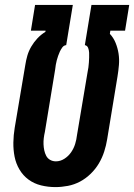

<svg xmlns="http://www.w3.org/2000/svg" viewBox="-20 -755 547 783"><path d="M206 8Q176 8 147.5 1Q119 -6 96.5 -22.5Q74 -39 59.5 -63.5Q45 -88 39.5 -116Q34 -144 34.5 -174Q35 -204 40 -234L83 -489Q86 -509 91.5 -528Q97 -547 107.5 -565Q118 -583 132.5 -598.5Q147 -614 165 -625L166 -630H106L123 -735H277L250 -571Q240 -570 234 -561.5Q228 -553 224 -544.5Q220 -536 217 -527Q214 -518 211.5 -509Q209 -500 207.5 -490.5Q206 -481 205 -472L163 -217Q160 -204 158.5 -191.5Q157 -179 157.5 -166.5Q158 -154 160.5 -142Q163 -130 168.5 -119.5Q174 -109 184.5 -103Q195 -97 208 -97Q226 -97 242.5 -107.5Q259 -118 270 -134Q281 -150 286.5 -168Q292 -186 294 -204L337 -460Q339 -470 340.5 -480Q342 -490 342.5 -500Q343 -510 343.5 -520Q344 -530 343.5 -540Q343 -550 339.5 -559.5Q336 -569 326 -571L353 -735H507L490 -630H430L428 -617Q443 -601 451.5 -580Q460 -559 463.5 -536.5Q467 -514 465 -490Q463 -466 459 -442L417 -187Q413 -162 405 -137Q397 -112 383.5 -89Q370 -66 350 -46.5Q330 -27 306.5 -14.5Q283 -2 257 3Q231 8 206 8Z"/></svg>

Font: Iosevka Curly Extrabold
Style: Italic
Weight: 800
Italic angle: -9°
Monospace: yes
Designer: Belleve Invis
Foundry: Belleve Invis
Version: Version 22.1.2; ttfautohint (v1.8.4)